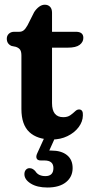

<svg xmlns="http://www.w3.org/2000/svg" viewBox="-20 -596 398 834"><path d="M49 -392.5 30 -396.5Q9.5 -405.5 9.5 -428Q9.5 -441 18.5 -449.5Q27.5 -458 42.5 -458H64.5Q74.5 -458 82.5 -464Q90.5 -470 99.5 -486L128.5 -543.5Q138 -558 150 -566.8Q162 -575.5 174.5 -575.5Q188.5 -575.5 197.2 -566.8Q206 -558 206 -540.5V-458H309.5Q342 -458 342 -431.5Q342 -413.5 326 -401.2Q310 -389 274.5 -389H206V-148Q206 -87 255 -87Q273.5 -87 285.5 -95.5Q297.5 -104 306.2 -112.5Q315 -121 324 -120.5Q341.5 -120 340 -94.5Q339.5 -67.5 321.5 -43.5Q303.5 -19.5 273.2 -4.8Q243 10 205.5 10Q142 10 107.5 -22.2Q73 -54.5 73 -122.5V-354.5Q73 -371.5 67.5 -379.8Q62 -388 49 -392.5ZM177.5 -8.5H224L194 58Q198.5 58 203 58Q246.5 58 271 77.8Q295.5 97.5 295.5 134Q295.5 172 266.8 195.2Q238 218.5 186 218.5Q141 218.5 113.5 201.2Q86 184 86 160.5Q86 149 92.2 141.8Q98.5 134.5 108 134.5Q116 134.5 122 138Q128 141.5 133 147Q140.5 159 151.8 164Q163 169 177 169Q212 169 212 134Q212 101 173 101H157Q143 101 139.2 92.2Q135.5 83.5 141.5 70.5Z"/></svg>

Font: Fraunces 72pt S100 SemiBold
Style: Regular
Weight: 600
Version: Version 1.000; ttfautohint (v1.8.3)